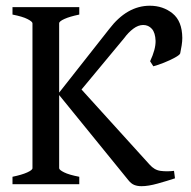

<svg xmlns="http://www.w3.org/2000/svg" viewBox="-20 -640 665 667"><path d="M512.7 -409.7 501.5 -427.2Q521 -468.8 520.5 -498Q519.5 -526.4 507.6 -539.8Q495.6 -553.2 477.5 -553.2Q460.4 -553.2 443.1 -540.3Q425.8 -527.3 411.6 -507.8L263.2 -329.1L499.5 -68.4Q516.1 -49.3 537.6 -46.4Q559.1 -43.5 584.5 -46.4L587.9 -20.5Q559.6 -11.2 527.3 -2.2Q495.1 6.8 471.7 6.8Q457 6.8 446.3 2.4Q435.5 -2 425.8 -14.2L182.1 -314L358.9 -538.6Q420.9 -620.1 500.5 -620.1Q546.4 -620.1 579.6 -593.3Q612.8 -566.4 613.3 -508.3Q613.3 -496.6 611.1 -482.2Q608.9 -467.8 606 -454.6Q604.5 -449.2 587.6 -439.9Q570.8 -430.7 549.3 -422.1Q527.8 -413.6 512.7 -409.7ZM23.4 0V-25.9Q56.2 -32.7 74.5 -41Q92.8 -49.3 92.8 -55.7V-559.1Q92.8 -564.9 75.7 -573.7Q58.6 -582.5 23.4 -589.4V-615.2H255.4V-589.4Q222.2 -582.5 203.9 -574.2Q185.5 -565.9 185.5 -559.1V-55.7Q185.5 -49.8 202.6 -41.3Q219.7 -32.7 255.4 -25.9V0Z"/></svg>

Font: Gentium Book Plus
Style: Regular
Weight: 400
Designer: Victor Gaultney, Annie Olsen, Iska Routamaa, Becca Hirsbrunner
Foundry: SIL International
Version: Version 6.101